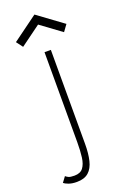

<svg xmlns="http://www.w3.org/2000/svg" viewBox="-196 -642 587 910"><g transform="rotate(-20 98.0 -187.0)"><path d="M25.5 220Q1.5 220 -15.5 213.8Q-32.5 207.5 -39 201.5L-19 174.5Q-13.5 179.5 -4.8 183.8Q4 188 25 188Q54.5 188 68.5 169.8Q82.5 151.5 86.8 119Q91 86.5 91 44V-410.5H123V63Q123 112 114.5 147.2Q106 182.5 84.8 201.2Q63.5 220 25.5 220ZM210.5 -468 107 -544 4.5 -469 -20 -501.5 107 -594.5 234.5 -501Z"/></g></svg>

Font: League Spartan Thin Thin
Style: Regular
Weight: 250
Version: Version 2.002